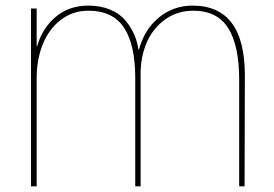

<svg xmlns="http://www.w3.org/2000/svg" viewBox="-20 -660 972 680"><path d="M847.2 -393.1 846.2 0H827.1V-377Q827.1 -499.5 787.8 -561Q748.5 -622.6 663.1 -622.1Q606.4 -621.6 563.5 -590.1Q520.5 -558.6 499 -507.8Q477.5 -457 478 -396V0H459V-382.8Q459 -502 419.2 -562Q379.4 -622.1 293 -622.1Q238.3 -622.1 196.3 -590.3Q154.3 -558.6 132.1 -504.6Q109.9 -450.7 109.9 -383.8V0H89.8V-629.9H109.9V-497.1H111.8Q129.9 -560.1 177 -600.1Q224.1 -640.1 293 -640.1Q335.4 -640.1 368.9 -626.5Q402.3 -612.8 422.4 -589.6Q442.4 -566.4 454.1 -540.5Q465.8 -514.6 470.2 -484.9H472.2Q492.2 -557.1 543.5 -598.6Q594.7 -640.1 662.1 -640.1Q847.2 -640.1 847.2 -393.1Z"/></svg>

Font: Sinkin Sans 100 Thin
Style: Regular
Weight: 100
Designer: Keith Bates
Foundry: K-Type
Version: Sinkin Sans (version 1.0)  by Keith Bates   •   © 2014   www